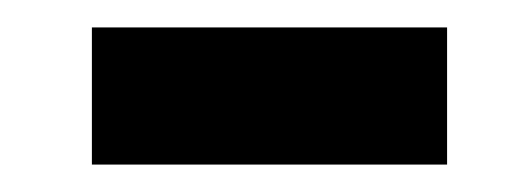

<svg xmlns="http://www.w3.org/2000/svg" viewBox="-20 -343 385 140"><path d="M47 -223V-323H306V-223Z"/></svg>

Font: Source Serif 4
Style: Bold Italic
Weight: 700
Italic angle: -12°
Designer: Frank Grießhammer
Foundry: Adobe Systems Incorporated
Version: Version 4.004;hotconv 1.0.116;makeotfexe 2.5.65601